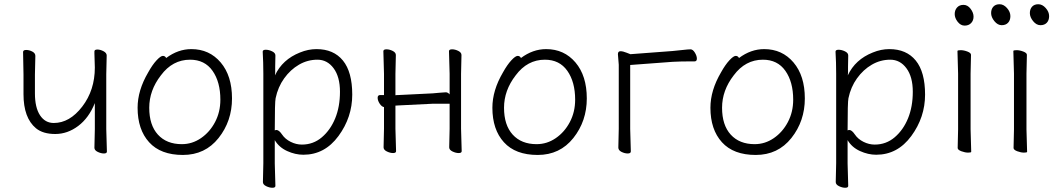

<svg xmlns="http://www.w3.org/2000/svg" viewBox="-20 -716 4976 907"><path d="M426 -18 428 -106V-229Q400 -159 349.5 -121Q299 -83 241 -83Q183 -83 150 -110Q91 -159 91 -271V-364L89 -470Q89 -480 103.5 -480Q118 -480 132.5 -472.5Q147 -465 147 -452L145 -364V-275Q145 -208 169 -171.5Q193 -135 234 -135Q309 -135 368.5 -212.5Q428 -290 428 -397L426 -463V-473Q426 -482 440 -482Q454 -482 469 -474Q484 -466 484 -454L482 -365V-106L485 0Q485 9 471 9Q457 9 441.5 1.5Q426 -6 426 -18Z M765 -442Q821 -484 884 -484Q969 -484 1022.5 -421Q1076 -358 1076 -251Q1076 -144 1012.5 -64Q949 16 844 16Q739 16 684.5 -44Q630 -104 630 -207Q630 -289 680 -374Q700 -410 719.5 -431Q739 -452 749.5 -452Q760 -452 765 -442ZM839 -35Q888 -35 929.5 -63.5Q971 -92 996 -139.5Q1021 -187 1021 -245Q1021 -329 984 -381.5Q947 -434 878 -434Q795 -434 740 -360Q685 -289 685 -207Q685 -125 726 -80Q767 -35 839 -35Z M1222 144 1224 55V-368Q1224 -421 1221 -472Q1221 -481 1235.5 -481Q1250 -481 1265.5 -473.5Q1281 -466 1281 -454Q1281 -454 1280 -401Q1280 -401 1280 -372L1279 -360Q1314 -435 1397 -468Q1436 -484 1475 -484Q1556 -484 1600 -430Q1644 -376 1644 -269Q1644 -162 1579 -73.5Q1514 15 1413 15Q1375 15 1336.5 -2.5Q1298 -20 1278 -54V56L1281 162Q1281 171 1267 171Q1253 171 1237.5 163.5Q1222 156 1222 144ZM1278 -100Q1282 -102 1286 -102Q1298 -102 1312.5 -80.5Q1327 -59 1353 -46Q1379 -33 1406 -33Q1460 -33 1500.5 -67.5Q1541 -102 1563.5 -157Q1586 -212 1586 -282.5Q1586 -353 1556 -393.5Q1526 -434 1479.5 -434Q1433 -434 1392.5 -410.5Q1352 -387 1322.5 -346Q1293 -305 1282 -252Q1278 -235 1278 -100Z M2102 -20 2104 -108V-226H2025L1863 -218L1848 -217V-108Q1848 -108 1851 -2Q1851 7 1837 7Q1823 7 1807.5 -0.5Q1792 -8 1792 -20L1794 -108V-210Q1783 -212 1773.5 -226.5Q1764 -241 1764 -254Q1764 -267 1776 -267H1794V-367L1791 -474Q1791 -483 1805.5 -483Q1820 -483 1835 -475.5Q1850 -468 1850 -456L1848 -367V-266Q1852 -267 1856 -267H1862L2024 -275Q2039 -276 2057.5 -278Q2076 -280 2086 -280Q2096 -280 2104 -270V-367L2101 -474Q2101 -483 2115.5 -483Q2130 -483 2145 -475.5Q2160 -468 2160 -456L2158 -367V-108L2161 -2Q2161 7 2147 7Q2133 7 2117.5 -0.5Q2102 -8 2102 -20Z M2441 -442Q2497 -484 2560 -484Q2645 -484 2698.5 -421Q2752 -358 2752 -251Q2752 -144 2688.5 -64Q2625 16 2520 16Q2415 16 2360.5 -44Q2306 -104 2306 -207Q2306 -289 2356 -374Q2376 -410 2395.5 -431Q2415 -452 2425.5 -452Q2436 -452 2441 -442ZM2515 -35Q2564 -35 2605.5 -63.5Q2647 -92 2672 -139.5Q2697 -187 2697 -245Q2697 -329 2660 -381.5Q2623 -434 2554 -434Q2471 -434 2416 -360Q2361 -289 2361 -207Q2361 -125 2402 -80Q2443 -35 2515 -35Z M2901 -19 2903 -108V-410L2899 -460Q2899 -474 2911 -474Q2923 -474 2940 -467L2958 -460L3157 -475Q3180 -477 3205.5 -480Q3231 -483 3242 -483Q3253 -483 3262.5 -467.5Q3272 -452 3272 -439Q3272 -426 3261 -426H3238Q3196 -426 3158 -424L2957 -409V-107L2960 -1Q2960 9 2945.5 9Q2931 9 2916 1.5Q2901 -6 2901 -19Z M3471 -442Q3527 -484 3590 -484Q3675 -484 3728.5 -421Q3782 -358 3782 -251Q3782 -144 3718.5 -64Q3655 16 3550 16Q3445 16 3390.5 -44Q3336 -104 3336 -207Q3336 -289 3386 -374Q3406 -410 3425.5 -431Q3445 -452 3455.5 -452Q3466 -452 3471 -442ZM3545 -35Q3594 -35 3635.5 -63.5Q3677 -92 3702 -139.5Q3727 -187 3727 -245Q3727 -329 3690 -381.5Q3653 -434 3584 -434Q3501 -434 3446 -360Q3391 -289 3391 -207Q3391 -125 3432 -80Q3473 -35 3545 -35Z M3928 144 3930 55V-368Q3930 -421 3927 -472Q3927 -481 3941.5 -481Q3956 -481 3971.5 -473.5Q3987 -466 3987 -454Q3987 -454 3986 -401Q3986 -401 3986 -372L3985 -360Q4020 -435 4103 -468Q4142 -484 4181 -484Q4262 -484 4306 -430Q4350 -376 4350 -269Q4350 -162 4285 -73.5Q4220 15 4119 15Q4081 15 4042.5 -2.5Q4004 -20 3984 -54V56L3987 162Q3987 171 3973 171Q3959 171 3943.5 163.5Q3928 156 3928 144ZM3984 -100Q3988 -102 3992 -102Q4004 -102 4018.5 -80.5Q4033 -59 4059 -46Q4085 -33 4112 -33Q4166 -33 4206.5 -67.5Q4247 -102 4269.5 -157Q4292 -212 4292 -282.5Q4292 -353 4262 -393.5Q4232 -434 4185.5 -434Q4139 -434 4098.5 -410.5Q4058 -387 4028.5 -346Q3999 -305 3988 -252Q3984 -235 3984 -100Z M4504 -613Q4490 -631 4490 -649.5Q4490 -668 4501 -680.5Q4512 -693 4531.5 -693Q4551 -693 4565 -674.5Q4579 -656 4579 -637.5Q4579 -619 4567.5 -607Q4556 -595 4537 -595Q4518 -595 4504 -613ZM4504 -17 4506 -105V-368L4503 -475Q4503 -479 4518 -479Q4533 -479 4550 -472.5Q4567 -466 4567 -457L4565 -368V-105L4568 1Q4568 5 4553.5 5Q4539 5 4521.5 -1.5Q4504 -8 4504 -17Z M4936 -640Q4936 -620 4925 -608.5Q4914 -597 4895 -597Q4876 -597 4860.5 -616Q4845 -635 4845 -654Q4845 -673 4855.5 -684.5Q4866 -696 4885 -696Q4904 -696 4920 -678Q4936 -660 4936 -640ZM4753 -640Q4753 -620 4742 -608.5Q4731 -597 4712 -597Q4693 -597 4677.5 -616Q4662 -635 4662 -654Q4662 -673 4672.5 -684.5Q4683 -696 4702 -696Q4721 -696 4737 -678Q4753 -660 4753 -640ZM4768 -17 4770 -105V-368L4767 -475Q4767 -479 4782 -479Q4797 -479 4814 -472.5Q4831 -466 4831 -457L4829 -368V-105L4832 1Q4832 5 4817.5 5Q4803 5 4785.5 -1.5Q4768 -8 4768 -17Z"/></svg>

Font: LXGW WenKai Light
Style: Regular
Weight: 300
Designer: LXGW / Fontworks Inc.
Foundry: LXGW / Fontworks Inc.
Version: Version 1.501; October 10, 2024